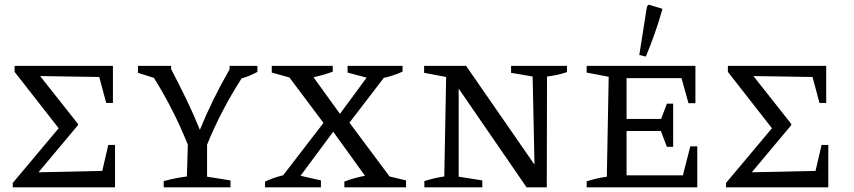

<svg xmlns="http://www.w3.org/2000/svg" viewBox="-20 -808 3681 828"><path d="M447 -183H476V0H35V-19L233 -255L43 -498V-524H467V-364H438L408 -476L153 -480L316 -274V-268L146 -65L421 -71Z M686 0V-27Q738 -41 786 -47L790 -184Q730 -334 644 -472L575 -494V-524H718V-510Q753 -443 784 -379Q815 -315 842 -248Q867 -310 898.5 -374.5Q930 -439 970 -509V-524H1090V-498Q1058 -480 1022 -470Q977 -400 940 -329Q903 -258 873 -184V-46L974 -30V0Z M1123 0V-25Q1162 -43 1201 -52L1375 -278L1228 -474L1152 -495V-524H1415V-499Q1375 -484 1332 -475L1446 -317L1561 -473L1479 -495V-524H1716V-499Q1676 -481 1635 -472L1487 -279L1660 -47L1731 -30V0H1465V-25Q1507 -41 1554 -50L1417 -240L1276 -50L1364 -30V0Z M2184 -524H2425V-497Q2401 -489 2382 -485Q2363 -481 2339 -478L2338 0H2251L1958 -426V-46L2060 -30V0H1810V-27Q1832 -34 1853 -39Q1874 -44 1896 -47L1904 -476L1809 -494V-524H1990L2285 -98L2277 -478L2184 -494Z M2957 -177H2987V0H2510V-26Q2553 -40 2597 -46L2605 -477L2510 -495V-524H2979V-363H2949L2919 -471H2682V-295H2831L2856 -361H2883V-175H2856L2830 -243H2682V-52H2925ZM2765 -564 2737 -571 2770 -780 2777 -788 2837 -770Q2807 -663 2765 -564Z M3523 -183H3552V0H3111V-19L3309 -255L3119 -498V-524H3543V-364H3514L3484 -476L3229 -480L3392 -274V-268L3222 -65L3497 -71Z"/></svg>

Font: Piazzolla SC
Style: Regular
Weight: 400
Designer: Juan Pablo del Peral
Foundry: Huerta Tipografica
Version: Version 1.330